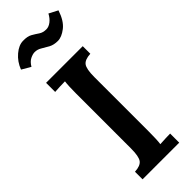

<svg xmlns="http://www.w3.org/2000/svg" viewBox="-307 -964 985 985"><g transform="rotate(-45 185.0 -471.5)"><path d="M318 -645Q277 -643 262.5 -623.5Q248 -604 248 -546V-149Q248 -122 247 -98.5Q246 -75 244 -63Q261 -64 283 -65Q305 -66 318 -66V0H52V-55Q93 -57 107.5 -76.5Q122 -96 122 -154V-553Q122 -578 123 -601Q124 -624 126 -637Q109 -637 87 -636Q65 -635 52 -634V-700H318ZM360 -918Q341 -860 308 -834.5Q275 -809 247 -809Q218 -809 197.5 -820Q177 -831 159.5 -842Q142 -853 122 -853Q108 -853 89.5 -844Q71 -835 57 -811L9 -839Q25 -881 57.5 -908.5Q90 -936 121 -936Q153 -937 172 -926Q191 -915 207 -904Q223 -893 247 -893Q265 -893 282.5 -906.5Q300 -920 312 -943Z"/></g></svg>

Font: Lora SemiBold
Style: Regular
Weight: 600
Designer: Olga Karpushina, Alexei Vanyashin (Cyrillic)
Foundry: Cyreal
Version: Version 3.011; ttfautohint (v1.8.4.7-5d5b)